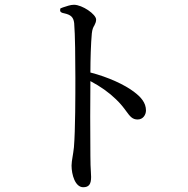

<svg xmlns="http://www.w3.org/2000/svg" viewBox="-20 -759 790 805"><path d="M234 -724C233 -724 232 -720 232 -715C232 -709 238 -705 250 -703C276 -697 288 -688 291 -662C295 -615 296 -510 296 -433C296 -363 296 -213 290 -142C288 -124 286 -112 284 -100C282 -87 280 -76 280 -65C280 -27 295 26 329 26C353 26 362 13 362 -17C362 -22 361 -30 361 -39C360 -55 359 -76 359 -104C358 -200 358 -347 359 -419C402 -396 436 -372 466 -343C484 -326 499 -307 509 -293C525 -271 535 -258 557 -258C580 -258 592 -278 592 -296C592 -328 571 -352 543 -373C503 -404 433 -436 359 -455C359 -509 361 -576 365 -619C367 -637 371 -645 376 -653C380 -661 383 -668 383 -677C383 -699 325 -739 290 -739C275 -739 260 -733 244 -728C243 -728 241 -727 239 -726C236 -725 235 -724 234 -724Z"/></svg>

Font: 寒蝉锦书宋 CompactLight
Style: Bold
Weight: 400
Width: 4
Designer: 寒蝉锦书宋{Warren} 思源宋体{Ryoko NISHIZUKA 西塚涼子 (kana & ideographs); Frank Grießhammer (Latin, Greek & Cyrillic); Wenlong ZHANG 
Foundry: Adobe & ChillType
Version: Version 2.000;Glyphs 3.1.1 (3135)